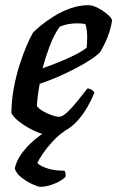

<svg xmlns="http://www.w3.org/2000/svg" viewBox="-20 -520 452 740"><path d="M164 0Q153 0 133.5 -7Q114 -14 92 -26Q70 -38 51.5 -53Q33 -68 24 -84Q24 -129 32.5 -176.5Q41 -224 54.5 -267Q68 -310 82.5 -343.5Q97 -377 107 -394Q117 -405 138.5 -422.5Q160 -440 189 -458Q218 -476 252 -488Q286 -500 321 -500Q337 -500 358 -489Q379 -478 395 -464Q411 -450 412 -441Q409 -420 401.5 -396.5Q394 -373 384 -352.5Q374 -332 365 -318Q347 -300 309 -277.5Q271 -255 224.5 -233.5Q178 -212 133 -197Q127 -164 125 -145.5Q123 -127 122 -112Q128 -102 144 -92.5Q160 -83 178 -76.5Q196 -70 207 -70Q216 -70 226.5 -77Q237 -84 250.5 -98.5Q264 -113 280.5 -133Q297 -153 317 -179Q326 -179 334 -173.5Q342 -168 344 -163Q334 -138 318 -109.5Q302 -81 280 -56Q258 -31 229 -15.5Q200 0 164 0ZM144 -257Q179 -269 210.5 -282Q242 -295 269 -308.5Q296 -322 314 -336Q315 -346 315.5 -355.5Q316 -365 316 -374Q316 -389 314.5 -402.5Q313 -416 309 -427Q301 -429 293 -429.5Q285 -430 276 -430Q260 -430 243 -427Q226 -424 210 -417Q187 -384 171 -341Q155 -298 144 -257ZM136 200Q127 200 105 190Q83 180 62.5 164Q42 148 37 129Q43 101 61.5 74.5Q80 48 105.5 25.5Q131 3 158 -14L231 -16Q205 1 183 25Q161 49 145.5 71.5Q130 94 124 109Q139 122 165.5 130Q192 138 229 138Q231 142 232.5 147.5Q234 153 232 162Q216 178 187.5 189Q159 200 136 200Z"/></svg>

Font: Texturina 12pt SemiBold
Style: Italic
Weight: 600
Italic angle: -11°
Version: Version 1.002